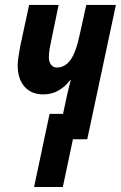

<svg xmlns="http://www.w3.org/2000/svg" viewBox="-20 -565 490 779"><path d="M118.2 193.8 181.2 -103H235.8L252.9 -183.1Q255.9 -196.8 259.8 -211.4Q263.7 -226.1 267.1 -240.2H265.1Q244.6 -213.4 217.5 -197.8Q190.4 -182.1 155.8 -182.1Q106.9 -182.1 79.3 -213.6Q51.8 -245.1 51.8 -299.8Q51.8 -316.4 55.2 -336.9Q58.6 -357.4 62 -377L98.1 -544.9H217.8L189 -405.8Q184.6 -385.7 181.4 -367.4Q178.2 -349.1 178.2 -332Q178.2 -314.9 186.8 -303Q195.3 -291 210.9 -291Q244.1 -291 266.6 -322.8Q289.1 -354.5 304.2 -428.2L330.1 -544.9H450.2L334 0H275.9L234.9 193.8Z"/></svg>

Font: Open Sans Condensed
Style: Bold Italic
Weight: 700
Width: 3
Italic angle: -12°
Designer: Monotype Design Team
Foundry: Monotype Imaging Inc.
Version: Version 3.003; ttfautohint (v1.8.4)